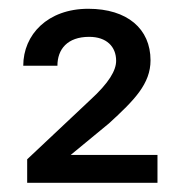

<svg xmlns="http://www.w3.org/2000/svg" viewBox="-20 -736 407 431"><path d="M333.5 -388.2H138.7L224.6 -459C281.7 -511.2 317.9 -547.9 317.9 -600.6C317.9 -671.4 265.6 -716.3 178.2 -716.3C86.9 -716.3 32.2 -658.2 32.2 -588.4H108.9C108.9 -625.5 131.3 -653.3 180.2 -653.3C219.2 -653.3 240.7 -631.3 240.7 -599.6C240.7 -578.1 225.1 -550.3 181.6 -510.7L41 -378.4V-325.7H333.5Z"/></svg>

Font: Nahid
Style: Regular
Weight: 400
Foundry: DejaVu fonts team - Redesigned by Saber Rastikerdar
Version: Version 0.3.0